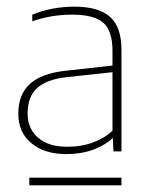

<svg xmlns="http://www.w3.org/2000/svg" viewBox="-20 -712 450 577"><path d="M35 -370Q35 -428 69.5 -459.5Q104 -491 174 -499L318 -515V-559Q318 -620 290 -644Q262 -668 197 -668Q134 -668 77 -648V-668Q136 -692 204 -692Q276 -692 310.5 -661.5Q345 -631 345 -563V-257H321L319 -297H318Q300 -278 263.5 -263.5Q227 -249 178 -249Q114 -249 74.5 -281.5Q35 -314 35 -370ZM318 -319V-495L179 -480Q119 -473 91 -447Q63 -421 63 -371Q63 -325 94.5 -298Q126 -271 182 -271Q226 -271 261 -284.5Q296 -298 318 -319ZM68 -155V-178H345V-155Z"/></svg>

Font: LINE Seed Sans KR Thin
Style: Regular
Weight: 250
Designer: LINE BX Design & Sandoll Inc & Dalton Maag Ltd
Foundry: Sandoll Inc.
Version: Version 1.000